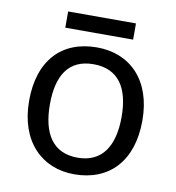

<svg xmlns="http://www.w3.org/2000/svg" viewBox="-78 -747 761 828"><g transform="rotate(10 302.5 -333.5)"><path d="M451 -677H154V-606H451ZM551 -269C551 -446 449 -546 304 -546C150 -546 55 -446 55 -269C55 -91 159 10 301 10C454 10 551 -91 551 -269ZM146 -269C146 -396 193 -472 302 -472C411 -472 460 -396 460 -269C460 -142 411 -63 303 -63C194 -63 146 -142 146 -269Z"/></g></svg>

Font: Noto Sans Gujarati UI
Style: Regular
Weight: 400
Designer: Jelle Bosma - Monotype Design Team, Universal Thirst
Foundry: Monotype Imaging Inc.
Version: Version 2.106